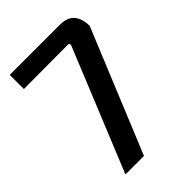

<svg xmlns="http://www.w3.org/2000/svg" viewBox="-193 -720 806 806"><g transform="rotate(-45 210.5 -316.5)"><path d="M175 3H65L286 -538Q289 -544 287.5 -548.5Q286 -553 279 -553L17 -552V-636H314Q359 -636 379.5 -611.5Q400 -587 400 -544Z"/></g></svg>

Font: Gemunu Libre ExtraLight SemiBold
Style: Regular
Weight: 600
Version: Version 1.100